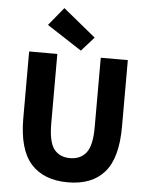

<svg xmlns="http://www.w3.org/2000/svg" viewBox="-60 -943 785 1004"><g transform="rotate(5 332.5 -441.0)"><path d="M342 -680 159 -799 237 -894 408 -754ZM334 12Q207 12 140 -63Q73 -138 73 -302V-652H221V-287Q221 -191 250 -153Q279 -115 334 -115Q389 -115 419 -153Q449 -191 449 -287V-652H591V-302Q591 -138 525.5 -63Q460 12 334 12Z"/></g></svg>

Font: TypoPRO Source Sans Pro
Style: Bold
Weight: 700
Designer: Paul D. Hunt
Foundry: Adobe Systems Incorporated
Version: Version 2.020;PS 2.000;hotconv 1.0.86;makeotf.lib2.5.63406